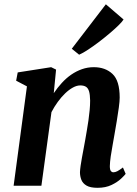

<svg xmlns="http://www.w3.org/2000/svg" viewBox="-20 -886 655 916"><path d="M236.5 -441.5Q254 -467.5 274.8 -490.2Q295.5 -513 319.8 -529.8Q344 -546.5 371 -556Q398 -565.5 427.5 -565.5Q482.5 -565.5 516.8 -533.2Q551 -501 551 -420.5Q551 -403 546.8 -372.2Q542.5 -341.5 537 -307.8Q531.5 -274 526.5 -246.5Q522.5 -221.5 517.2 -193.5Q512 -165.5 508.2 -139.5Q504.5 -113.5 504 -93.5Q504 -76 509 -70Q514 -64 521 -64Q529.5 -64 539.8 -69.2Q550 -74.5 566.5 -87L579.5 -56.5Q574.5 -49.5 557.2 -33.2Q540 -17 512 -3.5Q484 10 445.5 10Q411 10 393 -0.5Q375 -11 368.2 -28Q361.5 -45 361.5 -64.5Q362 -77 364.5 -94.8Q367 -112.5 370.8 -133.2Q374.5 -154 378.8 -176Q383 -198 386.5 -218Q390 -239 394.2 -262.8Q398.5 -286.5 402 -311.8Q405.5 -337 407.8 -361Q410 -385 410 -406.5Q409.5 -435 404.8 -450.5Q400 -466 389.8 -472.2Q379.5 -478.5 363 -478.5Q346 -478.5 327.5 -468.2Q309 -458 290.8 -440.5Q272.5 -423 255.8 -400Q239 -377 225.5 -351L177.5 0H45L108.5 -474L57 -501L64.5 -540.5L224 -565.5L247.5 -554ZM322.5 -653.5 485 -865.5 569.5 -793Q563.5 -783 545.8 -765.5Q528 -748 503.2 -727Q478.5 -706 451.5 -685.5Q424.5 -665 399.8 -648.8Q375 -632.5 357.5 -625Z"/></svg>

Font: Merriweather 24pt
Style: Bold Italic
Weight: 700
Italic angle: -7.8°
Designer: Eben Sorkin
Foundry: Eben Sorkin
Version: Version 2.101